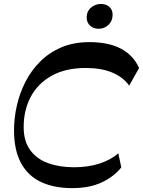

<svg xmlns="http://www.w3.org/2000/svg" viewBox="-20 -955 733 984"><path d="M349.9 9.1Q257.4 9.1 190.6 -22Q123.7 -53.2 87.8 -119.2Q51.9 -185.1 51.9 -287.7Q51.9 -350.3 66.4 -414.1Q80.8 -477.9 110.7 -536.3Q140.7 -594.7 186.8 -640.5Q233 -686.3 295.6 -712.7Q358.1 -739.1 438.7 -739.1Q534.7 -739.1 598.3 -706.4Q661.9 -673.7 692.9 -606.8L642.1 -516.2Q611.5 -559.4 555.5 -583Q499.4 -606.6 419.4 -606.6Q315.9 -606.6 244.8 -566.8Q173.8 -527.1 137.5 -458.7Q101.3 -390.2 101.3 -303.9Q101.3 -232.3 134.2 -186.5Q167.1 -140.8 225.5 -119.3Q283.9 -97.8 359.9 -97.8Q431.4 -97.8 490 -116.8Q548.7 -135.9 586.4 -169.4L601.6 -97.3Q565.4 -50.8 502.6 -20.8Q439.7 9.1 349.9 9.1ZM484.8 -807.6Q458.6 -807.6 441.5 -823.7Q424.3 -839.8 424.3 -864.9Q424.3 -896.9 446.2 -915.8Q468.1 -934.7 497.3 -934.7Q523.8 -934.7 540.4 -919.7Q557.1 -904.8 557.1 -879.6Q557.1 -848 536.2 -827.8Q515.3 -807.6 484.8 -807.6Z"/></svg>

Font: Savate ExtraLight
Style: Italic
Weight: 200
Italic angle: -11°
Designer: Max Esnée
Foundry: Plomb Type
Version: Version 2.000